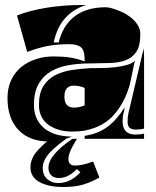

<svg xmlns="http://www.w3.org/2000/svg" viewBox="-20 -556 625 769"><path d="M215 -386Q232 -455 279.5 -491Q327 -527 405 -527L420 -525Q440 -520 461.5 -511Q483 -502 501 -488.5Q519 -475 530.5 -457.5Q542 -440 542 -419Q542 -371 525 -347Q508 -323 480 -313.5Q452 -304 415.5 -303.5Q379 -303 340 -302Q298 -302 257.5 -295.5Q217 -289 185.5 -271Q154 -253 135 -220.5Q116 -188 116 -136Q116 -102 128.5 -78Q141 -54 162 -38.5Q183 -23 210.5 -16Q238 -9 268 -9L249 -2Q214 11 179 11Q98 11 54 -35.5Q10 -82 10 -163Q10 -203 24.5 -234.5Q39 -266 64.5 -287Q90 -308 123.5 -319Q157 -330 195 -330Q233 -330 261.5 -325.5Q290 -321 319 -310V-318Q319 -354 304.5 -366.5Q290 -379 256 -379Q212 -379 174.5 -372.5Q137 -366 89 -348L48 -494Q99 -514 166.5 -525Q234 -536 309 -536H325Q276 -521 242.5 -485Q209 -449 195 -386ZM501 -222Q482 -149 438 -98Q394 -47 319 -33L315 -32Q292 -29 269 -29Q242 -29 218 -35.5Q194 -42 175.5 -55Q157 -68 146.5 -88Q136 -108 136 -136Q136 -183 154 -211.5Q172 -240 201.5 -255Q231 -270 267.5 -275.5Q304 -281 341 -283Q363 -283 390 -283.5Q417 -284 442.5 -287Q468 -290 489 -296Q510 -302 520 -313ZM557 -328V-41Q545 -37 522 -37Q510 -37 500.5 -43Q491 -49 491 -70Q491 -81 492 -88.5Q493 -96 495 -105L554 -356Q554 -358 554.5 -359.5Q555 -361 555 -363Q556 -355 556.5 -346Q557 -337 557 -328ZM319 0V-12Q373 -20 411 -48.5Q449 -77 479 -126Q478 -113 474.5 -101.5Q471 -90 471 -70Q471 -17 523 -17Q544 -17 557 -21V0ZM319 -204Q298 -213 276 -213Q238 -213 238 -169Q238 -125 276 -125Q298 -125 319 -134ZM378 155Q345 174 312 183.5Q279 193 234 193Q174 193 138 173Q102 153 102 115Q102 83 123 56Q144 29 182 0H245Q228 12 211.5 25.5Q195 39 181.5 53Q168 67 159.5 83.5Q151 100 151 118Q151 127 154 137.5Q157 148 164.5 156.5Q172 165 184 171Q196 177 215 177Q262 177 302 134L288 121Q274 136 255.5 146.5Q237 157 216 157Q196 157 185 146Q174 135 174 116Q174 90 199 60.5Q224 31 270 0H288Q268 33 261 50.5Q254 68 254 81Q254 107 280 107Q295 107 311.5 103.5Q328 100 353 91Z"/></svg>

Font: J.M. Nexus Grotesque
Style: Regular
Weight: 900
Designer: deFharo
Foundry: deFharo
Version: Version 3.003